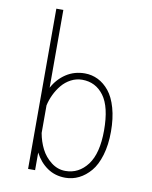

<svg xmlns="http://www.w3.org/2000/svg" viewBox="-89 -866 749 944"><g transform="rotate(10 285.0 -394.5)"><path d="M115 0V-800H150V-411.5Q174.5 -457 215.5 -484Q256.5 -511 309 -511Q344 -511 375 -495.8Q406 -480.5 430.8 -450Q455.5 -419.5 470 -368.2Q484.5 -317 484.5 -251Q484.5 -185 469 -133.2Q453.5 -81.5 427.5 -51Q401.5 -20.5 369.8 -4.8Q338 11 302.5 11Q251 11 212.2 -15.8Q173.5 -42.5 150 -88V0ZM301.5 -478Q272 -478 245.5 -464Q219 -450 200.2 -427.2Q181.5 -404.5 168.8 -377.8Q156 -351 150 -323.5V-185.5Q157.5 -143.5 175.5 -107.8Q193.5 -72 225.8 -47Q258 -22 297 -22Q363.5 -22 406.8 -79Q450 -136 450 -251Q450 -368.5 409.5 -423.2Q369 -478 301.5 -478Z"/></g></svg>

Font: League Mono Narrow Thin
Style: Regular
Weight: 100
Width: 3
Designer: Tyler Finck
Foundry: The League of Moveable Type / Tyler Finck
Version: Version 2.210